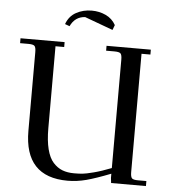

<svg xmlns="http://www.w3.org/2000/svg" viewBox="-59 -929 869 989"><g transform="rotate(5 375.5 -434.0)"><path d="M22 -676.8V-702.1H250V-676.8H205.1V-252.9Q205.1 -189 216.3 -144.8Q227.5 -100.6 249 -76.9Q270.5 -53.2 296.6 -43.2Q322.8 -33.2 356.9 -33.2Q381.8 -33.2 400.1 -34.9Q418.5 -36.6 458.3 -46.9Q498 -57.1 548.8 -77.1V-637.2Q548.8 -662.1 541.7 -669.4Q534.7 -676.8 509.8 -676.8H466.8V-702.1H695.8V-676.8H649.9V-65.9Q649.9 -41 657 -33.4Q664.1 -25.9 689 -25.9H731.9V0H551.8L548.8 -25.9V-47.9Q472.7 -18.1 424.1 -5.1Q375.5 7.8 327.1 7.8Q104 7.8 104 -231V-637.2Q104 -662.1 96.9 -669.4Q89.8 -676.8 64.9 -676.8ZM244.1 -794.9Q259.3 -836.9 295.4 -856.4Q331.5 -876 376 -876Q414.6 -876 448.2 -860.4Q481.9 -844.7 500 -812L490.2 -786.1L344.2 -839.8Q292 -836.9 268.1 -786.1Z"/></g></svg>

Font: Dihjauti S
Style: Bold
Weight: 700
Designer: T. Christopher White
Version: Version 3.0.0